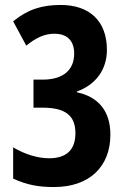

<svg xmlns="http://www.w3.org/2000/svg" viewBox="-20 -744 509 774"><path d="M411 -543C411 -660 340 -724 225 -724C148 -724 92 -706 33 -658L86 -560C125 -592 160 -608 199 -608C251 -608 279 -580 279 -528C279 -462 235 -423 152 -423H115V-310H151C244 -310 284 -278 284 -207C284 -143 251 -106 178 -106C133 -106 82 -121 33 -150V-24C90 2 136 10 198 10C340 10 425 -72 425 -201C425 -294 379 -353 290 -372V-375C369 -404 411 -466 411 -543Z"/></svg>

Font: Noto Sans Ethiopic ExtraCondensed
Style: Bold
Weight: 700
Width: 2
Designer: Monotype Design Team
Foundry: Monotype Imaging Inc.
Version: Version 2.102